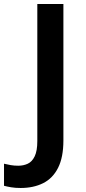

<svg xmlns="http://www.w3.org/2000/svg" viewBox="-95 -734 427 957"><path d="M8 203Q-19 203 -39.5 199.5Q-60 196 -75 192V82Q-59 86 -41.5 89Q-24 92 -4 92Q22 92 43.5 82Q65 72 78 45Q91 18 91 -31V-714H221V-34Q221 50 194.5 102.5Q168 155 120 179Q72 203 8 203Z"/></svg>

Font: Noto Sans Adlam SemiBold
Style: Regular
Weight: 600
Version: Version 3.001